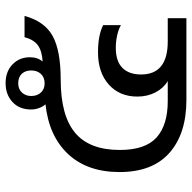

<svg xmlns="http://www.w3.org/2000/svg" viewBox="-20 -650 670 669"><g transform="rotate(-90 314.5 -315.0)"><path d="M50 -233Q50 -345 112.5 -412Q175 -479 286 -491Q278 -500 273 -513.5Q268 -527 268 -541Q268 -582 294 -606Q320 -630 360 -630Q400 -630 425 -606Q450 -582 450 -545Q450 -518 435 -501Q471 -503 491 -517Q511 -531 520 -564H594Q575 -494 524 -466Q473 -438 372 -438Q247 -438 187 -388Q127 -338 127 -232Q127 -143 170.5 -104Q214 -65 297 -65H367Q342 -80 327.5 -108Q313 -136 313 -171Q313 -233 355 -270.5Q397 -308 467 -308Q527 -308 562 -290V-228Q549 -236 527.5 -241Q506 -246 483 -246Q436 -246 413 -223Q390 -200 390 -158Q390 -65 505 -65H586V0H301Q184 0 117 -59Q50 -118 50 -233ZM404 -541Q404 -561 392.5 -573.5Q381 -586 359 -586Q339 -586 327 -573Q315 -560 315 -541Q315 -520 327 -507Q339 -494 359 -494Q380 -494 392 -507Q404 -520 404 -541Z"/></g></svg>

Font: Prompt Light
Style: Regular
Weight: 300
Designer: Katatrad Team
Foundry: CadsonDemak
Version: Version 1.001